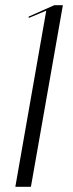

<svg xmlns="http://www.w3.org/2000/svg" viewBox="-20 -719 281 739"><path d="M99 0 222 -699H189L90 -655L91 -650L158 -678L39 0Z"/></svg>

Font: Moniqa Ita Display
Style: Italic
Weight: 400
Italic angle: -10°
Designer: Rajesh Rajput
Foundry: Rajesh Rajput
Version: Version 1.000